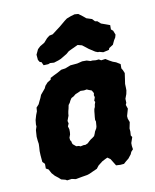

<svg xmlns="http://www.w3.org/2000/svg" viewBox="-115 -829 750 928"><g transform="rotate(-15 259.5 -364.5)"><path d="M206 16 180 18 148 21 129 15 106 16 99 11 79 4 69 -7 54 -21 42 -37 33 -58 21 -66 23 -89 13 -101V-120V-134L14 -155L17 -174L19 -190L18 -206V-226L23 -258L30 -274V-284L34 -305L43 -328L51 -344L54 -362L68 -375L76 -389L84 -402L91 -416L101 -426L116 -441L123 -453L137 -466L155 -475L157 -483L176 -491L192 -497L217 -508L237 -509L265 -517H299L325 -521L347 -519L364 -512H374L390 -509H405L415 -502L436 -503L452 -491L467 -481L482 -474L501 -460L499 -439L504 -429L509 -413L503 -387L497 -362L496 -342L495 -330L490 -313L480 -292L479 -272L474 -263L479 -243L466 -209V-196L471 -178L462 -148V-133L459 -114L464 -105L452 -78L451 -64L452 -47L441 -37L435 -26L419 -9L404 1L392 10H374L353 7L347 -5L335 -29L322 -40L311 -36L294 -29L271 -14L259 -1L233 8L219 13ZM211 -126 227 -128 236 -127 248 -131 258 -139 268 -146 276 -150 287 -157 293 -168 297 -177 307 -191 310 -199 314 -223 312 -231 314 -245 317 -260 319 -271 322 -283 327 -292 330 -304 335 -315 332 -322 339 -338 337 -348 340 -358 333 -373 320 -379 311 -384 297 -383 280 -385 266 -380 253 -376 241 -368 229 -363 221 -353 215 -343 207 -334 202 -317 198 -306 195 -295 193 -284 189 -276 182 -261 184 -248 177 -235 180 -220 179 -206 177 -195 170 -180V-168L174 -161L175 -152L177 -146L187 -136L191 -132L204 -130ZM140 -551 134 -568 126 -571 120 -583V-609L134 -633L148 -644L171 -655L190 -673L204 -682L221 -684L240 -696L264 -711L294 -732L307 -740L328 -746L348 -750L366 -747L385 -730L398 -717L424 -706L435 -692L446 -689L460 -674L484 -663L501 -655L499 -634L508 -625L514 -604L509 -591L500 -579L489 -560L468 -549L464 -541L435 -537L416 -544H410L398 -550L371 -571L354 -587L344 -596L324 -603L288 -590L275 -585L261 -575L228 -559L215 -555L192 -550L173 -553L163 -550Z"/></g></svg>

Font: Winky Rough
Style: Bold Italic
Weight: 700
Italic angle: -8.97852°
Designer: Simon Atzbach
Foundry: typofactur
Version: Version 1.206; ttfautohint (v1.8.4.7-5d5b)